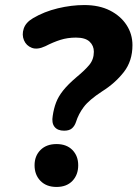

<svg xmlns="http://www.w3.org/2000/svg" viewBox="-20 -736 545 761"><path d="M234 -218Q208 -218 196 -233.5Q184 -249 189 -277Q193 -305 202 -329Q211 -353 230 -377Q249 -401 283 -430Q317 -458 334.5 -479.5Q352 -501 352 -531Q352 -555 335 -571Q318 -587 281 -587Q248 -587 219.5 -578Q191 -569 160 -553Q128 -538 106 -546.5Q84 -555 75 -576.5Q66 -598 74 -622.5Q82 -647 111 -664Q155 -690 209 -703Q263 -716 314 -716Q373 -716 415.5 -694.5Q458 -673 481.5 -637Q505 -601 505 -557Q505 -494 470.5 -450Q436 -406 385 -374Q333 -340 312 -312Q291 -284 281 -252Q276 -237 265.5 -227.5Q255 -218 234 -218ZM204 5Q164 5 140.5 -19Q117 -43 117 -81Q117 -118 140.5 -141.5Q164 -165 204 -165Q244 -165 267 -141.5Q290 -118 290 -81Q290 -43 267 -19Q244 5 204 5Z"/></svg>

Font: Nunito ExtraBold
Style: Italic
Weight: 800
Italic angle: -9°
Designer: Vernon Adams
Foundry: Vernon Adams
Version: Version 3.601; ttfautohint (v1.8.2.53-6de2)